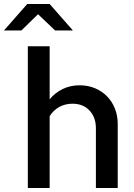

<svg xmlns="http://www.w3.org/2000/svg" viewBox="-74 -939 670 959"><path d="M201 -787Q180 -807 158.5 -827.5Q137 -848 116 -868Q96 -848 74.5 -827.5Q53 -807 33 -787H-54Q-25 -820 4 -853Q33 -886 62 -919H174Q203 -886 232 -853Q261 -820 290 -787ZM65 0V-708H174V-443Q201 -476 239.5 -494.5Q278 -513 323 -513Q365 -513 400 -498.5Q435 -484 460.5 -458Q486 -432 500 -396.5Q514 -361 514 -320V0H405V-281V-299Q405 -353 373 -387Q341 -421 288 -421Q252 -421 222.5 -405Q193 -389 174 -359V0Z"/></svg>

Font: Rosa Sans Medium
Style: Regular
Weight: 500
Designer: Pentagram / MCKL
Foundry: Pentagram / MCKL
Version: Version 1.005;September 16, 2019;FontCreator 11.5.0.2425 64-